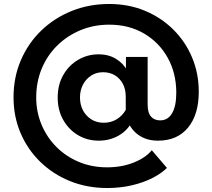

<svg xmlns="http://www.w3.org/2000/svg" viewBox="-20 -751 1064 965"><path d="M476 -44Q419 -44 372.5 -71.5Q326 -99 298 -148Q270 -197 270 -261Q270 -325 298 -374Q326 -423 373 -450.5Q420 -478 476 -478Q525 -478 562.5 -455.5Q600 -433 621.5 -393Q643 -353 643 -300Q643 -289 642 -277.5Q641 -266 638 -254L612 -265Q612 -302 597.5 -329.5Q583 -357 557.5 -372.5Q532 -388 498 -388Q464 -388 438 -371Q412 -354 397 -325.5Q382 -297 382 -261Q382 -225 397 -196.5Q412 -168 439 -151Q466 -134 501 -134Q538 -134 566.5 -151.5Q595 -169 611.5 -198Q628 -227 629 -262L658 -245Q667 -187 644.5 -141.5Q622 -96 577 -70Q532 -44 476 -44ZM743 4 819 93Q792 120 747.5 143Q703 166 644.5 180Q586 194 519 194Q418 194 332.5 159.5Q247 125 183 63Q119 1 83.5 -82Q48 -165 48 -262Q48 -362 84.5 -447.5Q121 -533 186.5 -596.5Q252 -660 339.5 -695.5Q427 -731 529 -731Q626 -731 708 -697Q790 -663 851 -602.5Q912 -542 945.5 -462Q979 -382 979 -290Q979 -175 925 -109.5Q871 -44 774 -44Q702 -44 657 -88.5Q612 -133 612 -206V-353L613 -357V-465H722V-226Q722 -184 739 -165Q756 -146 785 -146Q824 -146 845 -182Q866 -218 866 -285Q866 -383 823 -460.5Q780 -538 704 -582.5Q628 -627 529 -627Q451 -627 384 -599Q317 -571 267 -521.5Q217 -472 189.5 -405.5Q162 -339 162 -261Q162 -188 189 -124Q216 -60 264 -12Q312 36 377 63Q442 90 518 90Q592 90 652 66Q712 42 743 4Z"/></svg>

Font: Wix Madefor Display
Style: Bold
Weight: 700
Designer: Dalton Maag Ltd
Foundry: Dalton Maag Ltd
Version: Version 3.100